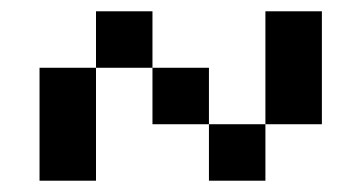

<svg xmlns="http://www.w3.org/2000/svg" viewBox="-20 -420 640 340"><path d="M550 -400H450V-200H550ZM50 -100H150V-300H50ZM150 -300H250V-400H150ZM250 -200H350V-300H250ZM350 -100H450V-200H350Z"/></svg>

Font: LS-VG5000
Style: Regular
Weight: 400
Designer: Justin Bihan, 2021
Foundry: Justin Bihan, 2021
Version: Version 1.000;Glyphs 3.1.2 (3151)